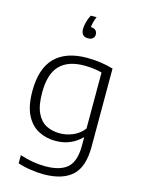

<svg xmlns="http://www.w3.org/2000/svg" viewBox="-149 -895 891 1209"><g transform="rotate(15 296.0 -291.0)"><path d="M257 230Q218.5 230 173.2 223.2Q128 216.5 89.5 203.5V150.5Q135 165 176 171.8Q217 178.5 255 178.5Q352.5 178.5 399 137Q445.5 95.5 445.5 -7V-59.5H441.5Q413 -29.5 370.8 -11Q328.5 7.5 275 7.5Q214 7.5 164 -19Q114 -45.5 84.5 -104Q55 -162.5 55 -259.5Q55 -405.5 126.2 -477.5Q197.5 -549.5 335.5 -549.5Q425 -549.5 506 -525.5V-15.5Q506 116 443.5 173Q381 230 257 230ZM289 -45.5Q332 -45.5 373.8 -62.8Q415.5 -80 445.5 -118V-484Q423 -490 393.2 -494Q363.5 -498 330 -498Q225 -498 171 -442.5Q117 -387 117 -265.5Q117 -182 139.5 -134Q162 -86 200.8 -65.8Q239.5 -45.5 289 -45.5ZM307 -669.5Q262 -669.5 262 -719Q262 -738.5 268.5 -763.8Q275 -789 287.5 -812H325.5Q316.5 -791 312.2 -774.2Q308 -757.5 307 -742.5Q327 -742.5 338 -732.2Q349 -722 349 -705.5Q349 -689.5 338 -679.5Q327 -669.5 307 -669.5Z"/></g></svg>

Font: Encode Sans SmExp Lt
Style: Regular
Weight: 300
Width: 6
Designer: Multiple Designers
Foundry: Impallari Type
Version: Version 3.002; ttfautohint (v1.8.3) -l 8 -r 50 -G 200 -x 14 